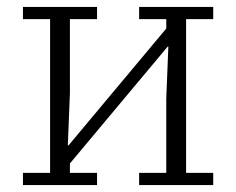

<svg xmlns="http://www.w3.org/2000/svg" viewBox="-20 -532 679 552"><path d="M46 -35H124V-477H46V-512H259V-477H181V-264L175 -114H177L458 -450V-477H380V-512H593V-477H515V-35H593V0H380V-35H458V-248L464 -398H462L181 -62V-35H259V0H46Z"/></svg>

Font: IBM Plex Serif Light
Style: Regular
Weight: 300
Designer: Mike Abbink, Paul van der Laan, Pieter van Rosmalen
Foundry: Bold Monday
Version: Version 3.001